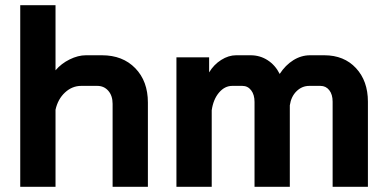

<svg xmlns="http://www.w3.org/2000/svg" viewBox="-20 -720 1490 740"><path d="M58 -700H194V-449Q216 -475 248.5 -491Q281 -507 311 -507H373Q453 -507 501.5 -457Q550 -407 550 -325V0H414V-320Q414 -351 397.5 -370Q381 -389 355 -389H293Q258 -389 230.5 -363.5Q203 -338 194 -297V0H58Z M1398 -328V0H1262V-328Q1262 -356 1249 -372.5Q1236 -389 1215 -389H1172Q1144 -389 1123 -368.5Q1102 -348 1097 -314V0H961V-327Q961 -355 948 -372Q935 -389 914 -389H875Q846 -389 824 -363Q802 -337 796 -295V0H660V-499H786V-441Q804 -471 832.5 -489Q861 -507 890 -507H946Q982 -507 1011.5 -488Q1041 -469 1058 -435Q1080 -469 1110.5 -488Q1141 -507 1175 -507H1230Q1306 -507 1352 -457.5Q1398 -408 1398 -328Z"/></svg>

Font: Bai Jamjuree
Style: Bold
Weight: 700
Designer: Katatrad Aksorn Co.,Ltd.
Foundry: Cadson Demak Co.,Ltd.
Version: Version 1.000; ttfautohint (v1.6)